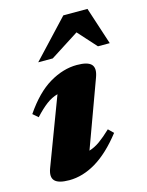

<svg xmlns="http://www.w3.org/2000/svg" viewBox="-106 -736 626 818"><g transform="rotate(-15 207.0 -327.5)"><path d="M31.5 -56.5 143 -352Q117 -345 93 -327Q69 -309 40.5 -278L17.5 -298Q72.5 -379 133.2 -415Q194 -451 254.5 -451Q302.5 -451 318.2 -433.8Q334 -416.5 320.5 -379.5L212.5 -84.5Q237 -92 260 -108.5Q283 -125 311.5 -152L333.5 -130.5Q275 -55.5 216 -20.2Q157 15 97.5 15Q49.5 15 33.5 -2.5Q17.5 -20 31.5 -56.5ZM99 -504.5 254 -670H360.5L414.5 -504.5H362.5L289.5 -585.5L163 -504.5Z"/></g></svg>

Font: Newsreader Text ExtraBold
Style: Italic
Weight: 800
Italic angle: -17°
Designer: Hugues Gentile
Foundry: Production Type
Version: Version 1.001